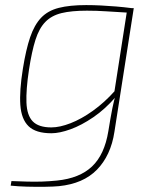

<svg xmlns="http://www.w3.org/2000/svg" viewBox="-20 -512 609 755"><path d="M481 -480H506L430 6Q423 53 405.5 90.5Q388 128 361 155.5Q334 183 297 199Q260 215 212 220Q191 222 156.5 222.5Q122 223 86 222Q50 221 22 218L25 200Q54 201 84.5 202Q115 203 145 202Q175 201 204 198Q293 189 342 142.5Q391 96 406 4Q415 -52 422 -87Q429 -122 435 -138L429 -146ZM319 -492Q348 -492 377 -490.5Q406 -489 436.5 -486.5Q467 -484 498 -480L488 -462Q434 -465 397.5 -467.5Q361 -470 322 -470Q261 -470 222 -460.5Q183 -451 158.5 -426Q134 -401 119.5 -355.5Q105 -310 94 -238Q82 -159 84 -108.5Q86 -58 109 -34.5Q132 -11 182 -11Q215 -11 257.5 -27.5Q300 -44 345.5 -76.5Q391 -109 432 -155L437 -133Q394 -83 347 -51Q300 -19 257 -3.5Q214 12 182 12Q121 12 92.5 -15.5Q64 -43 60 -99Q56 -155 70 -242Q82 -317 98.5 -365.5Q115 -414 141.5 -442Q168 -470 211 -481Q254 -492 319 -492Z"/></svg>

Font: Exo 2 Thin
Style: Italic
Weight: 250
Italic angle: -8°
Designer: Natanael Gama
Foundry: Natanael Gama
Version: Version 2.010